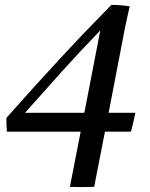

<svg xmlns="http://www.w3.org/2000/svg" viewBox="-20 -646 611 783"><path d="M514 -109H408L364 116Q339 117 314 117Q289 117 265 116L309 -109H8Q7 -123 6.5 -137Q6 -151 6 -165Q114 -287 217.5 -399Q321 -511 434 -626Q475 -626 509 -620Q500 -582 496 -562.5Q492 -543 489 -529L423 -186H532Q528 -166 523.5 -146.5Q519 -127 514 -109ZM324 -186 389 -522Q307 -437 233 -355Q159 -273 82 -186Z"/></svg>

Font: Tiro Telugu
Style: Italic
Weight: 400
Italic angle: -11°
Designer: Telugu: John Hudson & Fiona Ross, assisted by Kaja Sojewska. Latin: John Hudson with Paul Hanslow, assisted by Kaja Soje
Foundry: Tiro Typeworks Ltd.
Version: Version 1.52